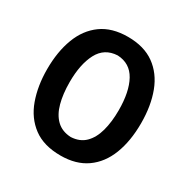

<svg xmlns="http://www.w3.org/2000/svg" viewBox="-161 -846 983 1002"><g transform="rotate(30 330.0 -344.5)"><path d="M333 12Q231.5 12 168.5 -35Q105.5 -82 76.5 -162.8Q47.5 -243.5 47.5 -344Q47.5 -449.5 78 -530Q108.5 -610.5 171 -655.8Q233.5 -701 329.5 -701Q426.5 -701 489.5 -655.8Q552.5 -610.5 583 -530Q613.5 -449.5 613.5 -344.5Q613.5 -236.5 582.2 -156.2Q551 -76 488.5 -32Q426 12 333 12ZM331 -98.5Q384 -101 416.2 -132.8Q448.5 -164.5 463.5 -219.2Q478.5 -274 478.5 -344.5Q478.5 -456 442.5 -521.2Q406.5 -586.5 331 -590Q253.5 -586.5 218.2 -519.2Q183 -452 183 -344.5Q183 -273 197.8 -218.5Q212.5 -164 245.2 -132.5Q278 -101 331 -98.5Z"/></g></svg>

Font: Commissioner Loud SemiBold
Style: Regular
Weight: 600
Designer: Kostas Bartsokas
Foundry: Kostas Bartsokas
Version: Version 1.000; ttfautohint (v1.8.3)